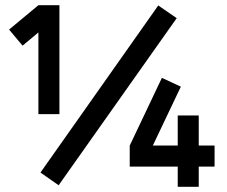

<svg xmlns="http://www.w3.org/2000/svg" viewBox="-20 -720 876 740"><path d="M604 -420 480 -159V-78H665V0H746V-78H807V-159H746V-275H665V-159H569L677 -386ZM590 -699 136 -55 206 -6 661 -650ZM128 -700 15 -606 67 -544 128 -595V-280H209V-700Z"/></svg>

Font: Unageo
Style: SemiBold
Weight: 600
Designer: Richard Sepsi
Foundry: Richard Sepsi
Version: Version 2.000